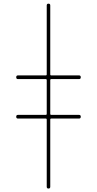

<svg xmlns="http://www.w3.org/2000/svg" viewBox="-20 -830 540 1069"><path d="M235.4 -190.4Q240.2 -190.4 240.2 -195.3V-384.8Q240.2 -389.6 235.4 -389.6H80.1Q70.3 -389.6 70.3 -399.9Q70.3 -410.2 80.1 -410.2H235.4Q240.2 -410.2 240.2 -415V-799.8Q240.2 -809.6 250 -809.6Q259.8 -809.6 259.8 -799.8V-415Q259.8 -410.2 264.6 -410.2H419.9Q429.7 -410.2 429.7 -399.9Q429.7 -389.6 419.9 -389.6H264.6Q259.8 -389.6 259.8 -384.8V-195.3Q259.8 -190.4 264.6 -190.4H419.9Q429.7 -190.4 429.7 -180.2Q429.7 -169.9 419.9 -169.9H264.6Q259.8 -169.9 259.8 -165V210Q259.8 219.7 250 219.7Q240.2 219.7 240.2 210V-165Q240.2 -169.9 235.4 -169.9H80.1Q70.3 -169.9 70.3 -180.2Q70.3 -190.4 80.1 -190.4Z"/></svg>

Font: Rounded-X Mgen+ 2m thin
Style: Regular
Weight: 100
Designer: [Source Han Sans]
Ryoko NISHIZUKA  (kana & ideographs); Paul D. Hunt (Latin, Greek & Cyrillic); Wenlong ZHANG  (bopomofo
Version: Version 1.059.20150602